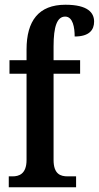

<svg xmlns="http://www.w3.org/2000/svg" viewBox="-20 -790 417 810"><path d="M17 0H301V-46H265C236 -46 206 -55 206 -115V-479H318V-536H206V-594C206 -679 221 -720 255 -720C288 -720 295 -673 295 -636C357 -636 377 -664 377 -699C377 -736 351 -770 256 -770C143 -770 92 -702 92 -581V-536H20V-479H92V-115C92 -55 59 -46 33 -46H17Z"/></svg>

Font: Noto Serif Hebrew ExtraCondensed SemiBold
Style: Regular
Weight: 600
Width: 2
Designer: Monotype Design Team
Foundry: Monotype Imaging Inc.
Version: Version 2.004